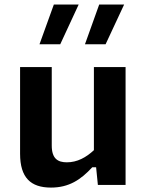

<svg xmlns="http://www.w3.org/2000/svg" viewBox="-20 -838 660 870"><path d="M71 -534V-141.5C71 -33 119 12 211 12C292.5 12 346 -23.5 398 -80H415.5L423.5 0H549V-534H405.5V-157.5C370 -124.5 330 -102.5 283 -102.5C242.5 -102.5 214.5 -118.5 214.5 -178.5V-534ZM159 -637.5H253L336.5 -817.5H224ZM365 -637.5H458.5L542.5 -817.5H429.5Z"/></svg>

Font: Monaspace Neon
Style: Bold
Weight: 700
Designer: Riley Cran & the Lettermatic Team
Foundry: Lettermatic
Version: Version 1.200 (Monaspace Neon)